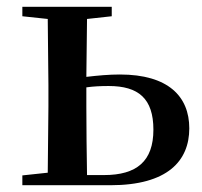

<svg xmlns="http://www.w3.org/2000/svg" viewBox="-20 -547 596 567"><path d="M46 0H306C475 0 539 -72 539 -168C539 -262 477 -327 334 -327C302 -327 269 -324 235 -320L237 -491L310 -499V-527H46V-499L121 -491L123 -296V-232L121 -37L46 -29ZM235 -289C256 -292 278 -293 301 -293C389 -293 433 -256 433 -164C433 -71 384 -30 287 -30H237C236 -87 235 -175 235 -232Z"/></svg>

Font: Noto Serif HK SemiBold
Style: Regular
Weight: 600
Designer: Ryoko NISHIZUKA 西塚涼子 (kana & ideographs); Frank Grießhammer (Latin, Greek & Cyrillic); Wenlong ZHANG 张文龙 (bopomofo); San
Foundry: Adobe
Version: Version 2.001;hotconv 1.1.0;makeotfexe 2.6.0